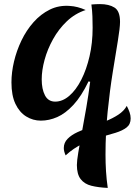

<svg xmlns="http://www.w3.org/2000/svg" viewBox="-20 -590 677 939"><path d="M600 -72Q608 -57 613.5 -41.5Q619 -26 619 -11Q619 18 599 33.5Q579 49 545 59.5Q511 70 469.5 81.5Q428 93 384 113.5Q340 134 301 170Q292 150 292 134Q292 108 310.5 89Q329 70 359.5 56Q390 42 425.5 29.5Q461 17 496 3Q531 -11 558.5 -29Q586 -47 600 -72ZM413 -192Q378 -119 339 -77Q300 -35 260 -17.5Q220 0 180 0Q141 0 108 -20.5Q75 -41 55.5 -82Q36 -123 36 -187Q36 -236 48.5 -289Q61 -342 85 -392Q109 -442 144 -481.5Q179 -521 223.5 -543Q268 -565 321 -561Q340 -560 359.5 -555Q379 -550 399 -541Q347 -524 307 -486Q267 -448 239.5 -398.5Q212 -349 198 -297.5Q184 -246 184 -202Q184 -154 200 -123.5Q216 -93 250 -93Q286 -93 319 -121.5Q352 -150 377.5 -200Q403 -250 418 -315Q433 -380 433 -454Q433 -481 432 -509.5Q431 -538 427 -568Q438 -569 449 -569.5Q460 -570 469 -570Q513 -570 540 -553Q567 -536 567 -483Q567 -455 556.5 -391Q546 -327 531.5 -237.5Q517 -148 506.5 -44.5Q496 59 496 166Q496 208 498.5 248Q501 288 507 329Q461 327 427 318.5Q393 310 374.5 286Q356 262 356 217Q356 197 363 155Q370 113 380.5 56.5Q391 0 402 -63.5Q413 -127 421 -190Z"/></svg>

Font: Merienda
Style: Bold
Weight: 700
Designer: Eduardo Rodriguez Tunni
Foundry: Eduardo Rodriguez Tunni
Version: Version 2.001